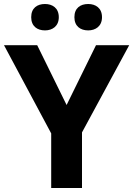

<svg xmlns="http://www.w3.org/2000/svg" viewBox="-20 -940 666 960"><path d="M136 -854C136 -809 166 -788 205 -788C242 -788 274 -809 274 -854C274 -900 242 -920 205 -920C166 -920 136 -900 136 -854ZM352 -854C352 -809 382 -788 421 -788C458 -788 490 -809 490 -854C490 -900 458 -920 421 -920C382 -920 352 -900 352 -854ZM313 -415 166 -714H0L236 -273V0H390V-278L626 -714H460Z"/></svg>

Font: Noto Sans Lao UI
Style: Bold
Weight: 700
Designer: Monotype Design Team
Foundry: Monotype Imaging Inc.
Version: Version 2.000